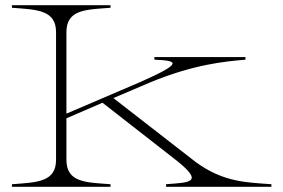

<svg xmlns="http://www.w3.org/2000/svg" viewBox="-20 -720 1092 740"><path d="M26 -10V0H406V-10C312 -17 236 -16 236 -104V-264L375 -324L666 -97C765 -16 711 -17 620 -10V0H1026V-10C935 -17 843 -16 735 -95L417 -342L560 -403C728 -472 845 -483 926 -490V-500H575V-490C666 -486 688 -478 521 -404L236 -282V-596C236 -684 312 -683 406 -690V-700H26V-690C122 -683 196 -682 196 -596V-104C196 -18 122 -17 26 -10Z"/></svg>

Font: Sprat Extended Thin
Style: Regular
Weight: 100
Width: 9
Designer: Ethan Nakache
Foundry: Collletttivo
Version: Version 2.000;Glyphs 3.2 (3217)